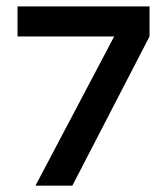

<svg xmlns="http://www.w3.org/2000/svg" viewBox="-20 -585 526 605"><path d="M451.2 -564.9V-470.2L208 0H91.8L339.8 -470.2H35.2V-564.9Z"/></svg>

Font: Neutral Grotesk
Style: Regular
Weight: 400
Designer: Nawras Khrais
Foundry: Nawras Khrais
Version: Version 1.000;PS 001.000;hotconv 1.0.88;makeotf.lib2.5.64775